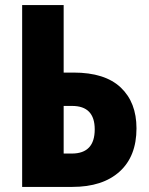

<svg xmlns="http://www.w3.org/2000/svg" viewBox="-20 -734 587 754"><path d="M67 0H264Q383 0 449.5 -60Q516 -120 516 -230Q516 -332 454 -390.5Q392 -449 269 -449H230V-714H67ZM230 -131V-318H263Q352 -318 352 -226Q352 -131 262 -131Z"/></svg>

Font: Noto Sans Display SemiCondensed Extra
Style: Regular
Weight: 800
Width: 4
Designer: Monotype Design Team
Foundry: Monotype Imaging Inc.
Version: Version 1.900